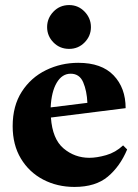

<svg xmlns="http://www.w3.org/2000/svg" viewBox="-20 -723 544 758"><path d="M274 15Q206 15 150.5 -14Q95 -43 62.5 -97Q30 -151 30 -225Q30 -305 66 -361Q102 -417 161.5 -446Q221 -475 289 -475Q381 -475 428.5 -425.5Q476 -376 476 -296L181 -259Q187 -174 231 -137Q275 -100 333 -100Q362 -100 399 -110.5Q436 -121 466 -149L482 -133Q454 -66 405.5 -25.5Q357 15 274 15ZM259 -432Q225 -432 204 -396.5Q183 -361 180 -299L325 -317Q323 -364 308.5 -398Q294 -432 259 -432ZM253 -530Q216 -530 191 -555.5Q166 -581 166 -616Q166 -651 191 -677Q216 -703 253 -703Q289 -703 314 -677Q339 -651 339 -616Q339 -581 314 -555.5Q289 -530 253 -530Z"/></svg>

Font: Bona Nova
Style: Bold
Weight: 700
Designer: Mateusz Machalski
Foundry: Capitalics
Version: Version 4.001; ttfautohint (v1.8.3)